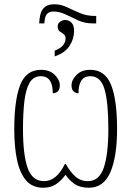

<svg xmlns="http://www.w3.org/2000/svg" viewBox="-20 -872 616 902"><path d="M164 -762Q166 -812 183.5 -832Q201 -852 234 -852Q266 -852 295 -838Q324 -824 356 -810.5Q388 -797 427 -797H432V-762H417Q379 -762 348 -776Q317 -790 288.5 -804Q260 -818 230 -818Q214 -818 203.5 -809Q193 -800 190 -778L188 -762ZM237 -634Q288 -653 288 -693Q288 -706 278.5 -712Q269 -718 260 -725Q251 -732 251 -747Q251 -762 262 -770Q273 -778 287 -778Q302 -778 315 -766.5Q328 -755 328 -726Q328 -690 307 -657Q286 -624 237 -607ZM183 10Q132 10 102.5 -24.5Q73 -59 60 -120.5Q47 -182 47 -265Q47 -400 74.5 -472Q102 -544 173 -544Q213 -544 237 -520.5Q261 -497 261 -471Q261 -451 251.5 -442.5Q242 -434 228 -434Q228 -514 172 -514Q137 -514 119 -483Q101 -452 94.5 -396Q88 -340 88 -266Q88 -144 110 -82.5Q132 -21 187 -21Q246 -21 285 -102H289Q310 -64 334.5 -42.5Q359 -21 393 -21Q446 -21 467.5 -84Q489 -147 489 -267Q489 -392 471 -453Q453 -514 405 -514Q374 -514 361 -491.5Q348 -469 349 -434Q335 -434 325.5 -443Q316 -452 316 -471Q316 -496 339.5 -520Q363 -544 404 -544Q473 -544 501.5 -474Q530 -404 530 -266Q530 -136 498.5 -63Q467 10 397 10Q356 10 330 -8Q304 -26 288 -51Q266 -21 241.5 -5.5Q217 10 183 10Z"/></svg>

Font: Noto Serif ExtraCondensed ExtraLight
Style: Regular
Weight: 200
Width: 2
Designer: Monotype Design Team
Foundry: Monotype Imaging Inc.
Version: Version 2.015